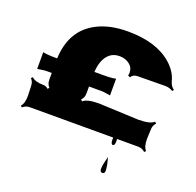

<svg xmlns="http://www.w3.org/2000/svg" viewBox="-152 -832 1256 1230"><g transform="rotate(20 476.0 -217.0)"><path d="M53.7 -65.4 51.3 -128.9Q51.3 -159.7 32.7 -177.7L42.5 -187.5Q66.4 -163.6 124.5 -163.6Q141.1 -163.6 156.2 -149.4L165.5 -159.7Q147 -178.2 147 -208V-254.4H112.8Q98.6 -254.4 74.7 -250.5Q50.8 -246.6 50.3 -246.6V-360.8Q77.6 -354 133.8 -354H147.5Q155.8 -548.3 305.2 -626Q392.1 -671.4 515.6 -671.4Q711.9 -671.4 817.4 -577.6Q873.5 -527.8 888.2 -464.8Q897 -435.5 919.4 -419.9L912.1 -409.7Q885.7 -424.8 859.9 -424.8L669.4 -422.9Q638.2 -421.4 627.4 -399.4L611.3 -407.2Q615.2 -413.1 615.2 -424.8Q615.2 -461.9 586.7 -483.2Q558.1 -504.4 519.5 -504.4Q481 -504.4 454.6 -483.4Q406.7 -444.3 401.4 -354H465.3Q522 -354 546.9 -360.8V-246.6Q544.9 -246.6 522.7 -250.5Q500.5 -254.4 486.3 -254.4H400.9V-208Q400.9 -178.7 381.8 -159.7L391.6 -149.4Q416.5 -174.3 500.5 -174.3L767.6 -162.6Q851.1 -162.6 876 -187.5L886.2 -177.7Q867.2 -159.2 867.2 -128.9Q867.2 -128.9 864.7 -65.4Q864.7 -12.2 886.2 9.3L876 19Q857.4 0 827.6 0H685.1Q685.5 6.8 685.5 18.1Q685.5 45.4 671.9 45.4Q658.2 45.4 658.2 14.6Q658.2 5.4 658.7 0H91.3Q61 0 42.5 19L32.7 9.3Q53.7 -11.7 53.7 -65.4ZM653.3 212.9Q653.3 193.4 661.1 162.8Q668.9 132.3 669.9 128.4Q670.4 131.3 674.8 148.2Q679.2 165 680.7 171.9Q686 198.2 686 217.5Q686 236.8 669.7 236.8Q653.3 236.8 653.3 212.9Z"/></g></svg>

Font: Nosifer Caps
Style: Regular
Weight: 800
Version: Version 001.002